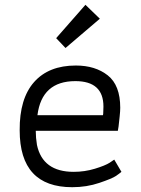

<svg xmlns="http://www.w3.org/2000/svg" viewBox="-20 -770 587 800"><path d="M481 -321Q481 -307 478.5 -284Q476 -261 474 -243L471 -225H129Q129 -196 134 -166Q158 -54 287 -54Q333 -54 375.5 -67Q418 -80 437 -92L456 -105L486 -54Q478 -47 462.5 -36.5Q447 -26 394 -8Q341 10 281 10Q62 10 62 -227Q61 -359 122 -428Q183 -497 296 -497Q377 -497 429 -456Q481 -415 481 -321ZM294 -432Q154 -432 136 -290H409L410 -296Q410 -302 410.5 -310.5Q411 -319 411 -326Q411 -432 294 -432ZM214 -611 336 -750 396 -692 253 -570Z"/></svg>

Font: Biancoenero Regular
Style: Regular
Weight: 400
Designer: Riccardo Lorusso, Umberto Mischi
Foundry: Biancoenero Edizioni
Version: Version 0.000